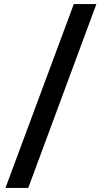

<svg xmlns="http://www.w3.org/2000/svg" viewBox="-20 -822 523 952"><path d="M7 110 346 -802H458L120 110Z"/></svg>

Font: Literata 18pt
Style: Bold
Weight: 700
Designer: Latin by Veronika Burian and Jose Scaglione. Greek by Irene Vlachou. Cyrillic by Vera Evstafieva.
Foundry: TypeTogether
Version: Version 3.103;gftools[0.9.29]